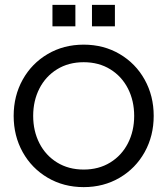

<svg xmlns="http://www.w3.org/2000/svg" viewBox="-20 -755 686 787"><path d="M610 -280Q610 -198 573 -131.5Q536 -65 470.5 -26.5Q405 12 323 12Q241 12 175.5 -26.5Q110 -65 73 -131.5Q36 -198 36 -280Q36 -362 73 -428.5Q110 -495 175.5 -533.5Q241 -572 323 -572Q405 -572 470.5 -533.5Q536 -495 573 -428.5Q610 -362 610 -280ZM323 -60Q385 -60 432 -89Q479 -118 504.5 -168Q530 -218 530 -280Q530 -342 504.5 -392Q479 -442 432 -471Q385 -500 323 -500Q261 -500 214 -471Q167 -442 141.5 -392Q116 -342 116 -280Q116 -218 141.5 -168Q167 -118 214 -89Q261 -60 323 -60ZM195 -735H289V-647H195ZM357 -735H451V-647H357Z"/></svg>

Font: TASA Explorer VF
Style: Regular
Weight: 400
Designer: Weizhong Zhang
Foundry: Local Remote
Version: Version 1.000;Glyphs 3.2 (3192)